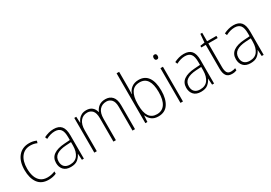

<svg xmlns="http://www.w3.org/2000/svg" viewBox="23 -1642 3579 2534"><g transform="rotate(-30 1812.5 -375.0)"><path d="M269 10Q160 10 107 -63.5Q54 -137 54 -260Q54 -391 115 -465Q176 -539 282 -539Q342 -539 390 -516L380 -483Q356 -494 331 -499Q306 -504 282 -504Q193 -504 143 -439.5Q93 -375 93 -261Q93 -192 111.5 -139Q130 -86 169.5 -55.5Q209 -25 271 -25Q302 -25 331.5 -31.5Q361 -38 387 -49V-14Q364 -3 334 3.5Q304 10 269 10Z M655 -539Q733 -539 770.5 -495.5Q808 -452 808 -355V0H778L772 -94H770Q751 -52 713.5 -21Q676 10 607 10Q534 10 497.5 -30Q461 -70 461 -133Q461 -212 519 -252.5Q577 -293 684 -300L770 -306V-349Q770 -434 741.5 -469.5Q713 -505 653 -505Q621 -505 588 -496Q555 -487 519 -468L506 -501Q540 -518 577.5 -528.5Q615 -539 655 -539ZM687 -269Q597 -263 548.5 -230.5Q500 -198 500 -133Q500 -80 529.5 -51.5Q559 -23 612 -23Q692 -23 730.5 -76.5Q769 -130 770 -219V-274Z M1444 -539Q1509 -539 1548 -496.5Q1587 -454 1587 -363V0H1549V-360Q1549 -437 1518 -471Q1487 -505 1440 -505Q1374 -505 1335 -460Q1296 -415 1296 -324V0H1258V-356Q1258 -437 1227.5 -471Q1197 -505 1149 -505Q1082 -505 1043.5 -456Q1005 -407 1005 -319V0H967V-529H997L1002 -437H1005Q1015 -462 1033.5 -485.5Q1052 -509 1081 -524Q1110 -539 1153 -539Q1207 -539 1240.5 -511Q1274 -483 1285 -435H1288Q1307 -482 1345 -510.5Q1383 -539 1444 -539Z M1784 -520Q1784 -497 1783 -469.5Q1782 -442 1781 -422H1784Q1799 -474 1843 -507Q1887 -540 1951 -540Q2045 -540 2094 -470.5Q2143 -401 2143 -267Q2143 -141 2093 -65.5Q2043 10 1942 10Q1880 10 1841.5 -19.5Q1803 -49 1785 -95H1782L1776 0H1745V-760H1784ZM1948 -505Q1862 -505 1823 -443.5Q1784 -382 1784 -274V-251Q1784 -25 1939 -25Q2019 -25 2061 -86.5Q2103 -148 2103 -268Q2103 -505 1948 -505Z M2299 -725Q2317 -725 2323.5 -714.5Q2330 -704 2330 -688Q2330 -672 2323 -661.5Q2316 -651 2299 -651Q2283 -651 2276 -661.5Q2269 -672 2269 -688Q2269 -704 2276 -714.5Q2283 -725 2299 -725ZM2318 -529V0H2280V-529Z M2639 -539Q2717 -539 2754.5 -495.5Q2792 -452 2792 -355V0H2762L2756 -94H2754Q2735 -52 2697.5 -21Q2660 10 2591 10Q2518 10 2481.5 -30Q2445 -70 2445 -133Q2445 -212 2503 -252.5Q2561 -293 2668 -300L2754 -306V-349Q2754 -434 2725.5 -469.5Q2697 -505 2637 -505Q2605 -505 2572 -496Q2539 -487 2503 -468L2490 -501Q2524 -518 2561.5 -528.5Q2599 -539 2639 -539ZM2671 -269Q2581 -263 2532.5 -230.5Q2484 -198 2484 -133Q2484 -80 2513.5 -51.5Q2543 -23 2596 -23Q2676 -23 2714.5 -76.5Q2753 -130 2754 -219V-274Z M3068 -24Q3087 -24 3104 -27.5Q3121 -31 3134 -36V-3Q3120 3 3103 6.5Q3086 10 3063 10Q3003 10 2977.5 -26.5Q2952 -63 2952 -133V-496H2884V-521L2952 -531L2963 -658H2991V-529H3133V-496H2991V-135Q2991 -80 3007.5 -52Q3024 -24 3068 -24Z M3395 -539Q3473 -539 3510.5 -495.5Q3548 -452 3548 -355V0H3518L3512 -94H3510Q3491 -52 3453.5 -21Q3416 10 3347 10Q3274 10 3237.5 -30Q3201 -70 3201 -133Q3201 -212 3259 -252.5Q3317 -293 3424 -300L3510 -306V-349Q3510 -434 3481.5 -469.5Q3453 -505 3393 -505Q3361 -505 3328 -496Q3295 -487 3259 -468L3246 -501Q3280 -518 3317.5 -528.5Q3355 -539 3395 -539ZM3427 -269Q3337 -263 3288.5 -230.5Q3240 -198 3240 -133Q3240 -80 3269.5 -51.5Q3299 -23 3352 -23Q3432 -23 3470.5 -76.5Q3509 -130 3510 -219V-274Z"/></g></svg>

Font: Noto Sans Lao Looped SemiCondensed ExtraLight
Style: Regular
Weight: 200
Width: 4
Designer: Mark Frömberg, Ben Mitchell
Foundry: The Fontpad Ltd
Version: Version 1.002; ttfautohint (v1.8.4.7-5d5b)